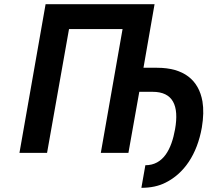

<svg xmlns="http://www.w3.org/2000/svg" viewBox="-20 -731 1023 918"><path d="M817 -113C800 -18 761 59 675 59L656 167C700 167 739 159 772 142C860 98 922 8 945 -121C953 -169 954 -210 948 -246C930 -349 858 -407 731 -407H666L719 -711H198L73 0H205L310 -592H566L462 0H594L646 -292H710C807 -292 837 -226 817 -113Z"/></svg>

Font: Asimov
Style: NarIt
Weight: 500
Designer: Google
Version: Version 2.000980; 2014